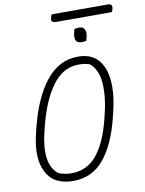

<svg xmlns="http://www.w3.org/2000/svg" viewBox="-107 -1074 880 1168"><g transform="rotate(-10 333.5 -490.5)"><path d="M416 -889Q428 -893 446 -893Q470 -893 479 -875Q488 -857 481 -830L475 -806Q463 -803 444 -803Q395 -803 411 -869ZM407 -720Q489 -720 531.5 -671.5Q574 -623 580.5 -538Q587 -453 559 -343L551 -311Q512 -155 439 -67.5Q366 20 250 20Q129 20 84 -69Q39 -158 77 -309L85 -342Q130 -520 210.5 -620Q291 -720 407 -720ZM129 -310Q105 -215 113.5 -147.5Q122 -80 166 -44Q205 -28 246 -28Q344 -28 404.5 -102.5Q465 -177 499 -312L505 -336Q534 -451 527.5 -536.5Q521 -622 470 -662Q439 -672 405 -672Q307 -672 240.5 -581.5Q174 -491 135 -334ZM295 -1001H644Q673 -1001 665 -968Q662 -956 657 -951H313Q297 -951 290.5 -957.5Q284 -964 288 -980Q291 -993 295 -1001Z"/></g></svg>

Font: Recursive Mn Csl St Lt
Style: Italic
Weight: 300
Italic angle: -15°
Monospace: yes
Version: Version 1.079;hotconv 1.0.112;makeotfexe 2.5.65598; ttfautoh